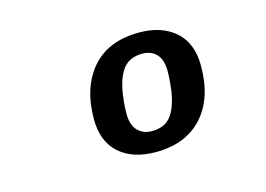

<svg xmlns="http://www.w3.org/2000/svg" viewBox="-56 -795 712 514"><g transform="rotate(-15 300.0 -537.5)"><path d="M321 -377Q257 -377 220 -410Q183 -443 183 -505Q183 -593 228.5 -645.5Q274 -698 360 -698Q422 -698 459.5 -665Q497 -632 497 -569Q497 -479 450.5 -428Q404 -377 321 -377ZM325 -434Q361 -434 378.5 -457Q396 -480 403 -525Q406 -551 406.5 -561Q407 -571 407 -578Q407 -610 392.5 -625.5Q378 -641 353 -641Q318 -641 300 -618Q282 -595 275 -549Q272 -524 271.5 -514Q271 -504 271 -497Q271 -465 286 -449.5Q301 -434 325 -434Z"/></g></svg>

Font: Chivo Mono SemiBold
Style: Italic
Weight: 600
Italic angle: -8.05°
Monospace: yes
Version: Version 1.008